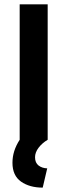

<svg xmlns="http://www.w3.org/2000/svg" viewBox="-20 -645 311 886"><path d="M177.1 220.8Q116.7 220.8 77.1 193.1Q37.5 165.3 37.5 106.2Q37.5 78.5 45.8 52.1Q54.2 25.7 70.8 0V-625H200V0Q174.3 15.3 158 36.8Q141.7 58.3 141.7 80.6Q141.7 106.2 158 118.8Q174.3 131.2 197.9 131.9Z"/></svg>

Font: Afacad Flux
Style: Bold
Weight: 700
Designer: Kristian Moeller
Foundry: Dicotype
Version: Version 1.100